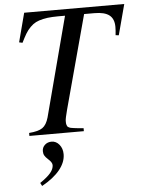

<svg xmlns="http://www.w3.org/2000/svg" viewBox="-61 -710 771 1032"><g transform="rotate(-5 324.5 -194.0)"><path d="M648.9 -662.1 605 -497.1 587.9 -499Q590.8 -524.4 590.8 -543.9Q590.8 -586.9 565.2 -606.9Q539.6 -627 484.9 -627H429.2L293 -122.1Q280.8 -75.7 280.8 -64Q280.8 -55.7 281 -51Q281.2 -46.4 283 -41.3Q284.7 -36.1 286.6 -33.4Q288.6 -30.8 294.2 -27.8Q299.8 -24.9 304.9 -23.9Q310.1 -22.9 321.5 -21.2Q333 -19.5 343.5 -18.6Q354 -17.6 373 -16.1V0H79.1V-16.1Q129.4 -20 151.6 -35.4Q173.8 -50.8 185.1 -90.8L326.2 -627Q285.6 -627.4 258.5 -626.2Q231.4 -625 207.5 -619.6Q183.6 -614.3 168.2 -606.4Q152.8 -598.6 137.7 -583.5Q122.6 -568.4 111.3 -549.6Q100.1 -530.8 85.9 -502L67.9 -505.9L108.9 -662.1ZM124 273.9 115.2 256.8Q154.8 230 172.4 208.7Q189.9 187.5 189.9 167Q189.9 152.3 168.9 133.8Q154.8 121.1 149.4 111.3Q144 101.6 144 87.9Q144 67.9 158.7 54.4Q173.3 41 194.8 41Q219.7 41 236.8 62Q253.9 83 253.9 113.8Q253.9 156.7 220.7 197.8Q187.5 238.8 124 273.9Z"/></g></svg>

Font: Accordance
Style: Italic
Weight: 400
Italic angle: -11°
Version: Version 1.2 (build January 31, 2020) Miklal Software Solutio